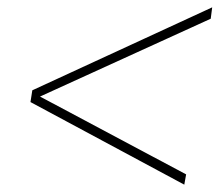

<svg xmlns="http://www.w3.org/2000/svg" viewBox="-20 -613 598 523"><path d="M482 -110 63 -335 68 -367 558 -593 554 -562 89 -350 487 -138Z"/></svg>

Font: MuseoModerno Thin Thin
Style: Italic
Weight: 250
Italic angle: -9°
Version: Version 1.003